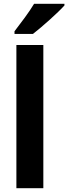

<svg xmlns="http://www.w3.org/2000/svg" viewBox="-20 -999 362 1019"><path d="M322 -970V-979H161C135 -935 90 -876 57 -833V-819H155C204 -857 288 -932 322 -970ZM210 0V-760H67V0Z"/></svg>

Font: Noto Sans Devanagari SemiCondensed
Style: Bold
Weight: 700
Width: 4
Designer: Jelle Bosma - Monotype Design Team
Foundry: Monotype Imaging Inc.
Version: Version 2.004